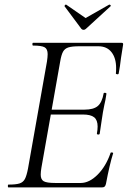

<svg xmlns="http://www.w3.org/2000/svg" viewBox="-20 -810 554 830"><path d="M16 -12Q49 -12 64.5 -17Q80 -22 87.5 -36Q95 -50 101 -81L183 -544Q186 -564 186 -576Q186 -598 173 -605.5Q160 -613 123 -613Q120 -613 120 -619Q120 -625 123 -625H506Q514 -625 512 -616L503 -559Q499 -523 493 -492Q492 -488 486 -489Q480 -490 481 -493Q482 -501 482 -516Q482 -559 462 -584.5Q442 -610 405 -610H323Q291 -610 275.5 -605Q260 -600 252.5 -586.5Q245 -573 240 -543L159 -85Q156 -67 156 -55Q156 -34 169 -26.5Q182 -19 219 -19H329Q366 -19 402 -55Q438 -91 458 -149Q459 -152 464.5 -151Q470 -150 469 -147Q454 -100 438 -15Q436 -7 432.5 -3.5Q429 0 422 0H16Q14 0 14 -6Q14 -12 16 -12ZM399 -233Q402 -250 402 -263Q402 -291 387 -303Q372 -315 338 -315H174L177 -336H345Q384 -336 402.5 -351.5Q421 -367 428 -406Q428 -409 434 -409Q436 -409 438.5 -407.5Q441 -406 440 -404Q436 -376 431 -356L425 -325L419 -286Q419 -283 411 -232Q410 -228 404 -228.5Q398 -229 399 -233ZM259 -784Q259 -786 261.5 -788.5Q264 -791 266 -790L350 -732L452 -790H453Q456 -790 458 -787.5Q460 -785 458 -783L351 -685Q347 -681 341 -681Q336 -681 332 -685L259 -783Z"/></svg>

Font: Cormorant Garamond
Style: Italic
Weight: 400
Italic angle: -10°
Designer: Christian Thalmann (Catharsis Fonts)
Foundry: Catharsis Fonts
Version: Version 4.000